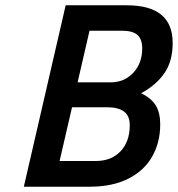

<svg xmlns="http://www.w3.org/2000/svg" viewBox="-20 -705 672 725"><path d="M228 -685H459Q632 -685 632 -543Q632 -474 601 -429Q570 -384 513 -353Q553 -333 569 -305.5Q585 -278 585 -235Q585 -168 555 -114.5Q525 -61 465 -30.5Q405 0 319 0H70ZM397 -394Q449 -394 483 -430Q517 -466 517 -522Q517 -557 499 -573Q481 -589 441 -589H318L273 -394ZM341 -97Q401 -97 435.5 -134Q470 -171 470 -232Q470 -268 448 -284Q426 -300 384 -300H252L205 -97Z"/></svg>

Font: Cairo SemiBold
Style: Italic
Weight: 600
Italic angle: -13°
Designer: Mohamed Gaber, Accademia di Belle Arti di Urbino and others
Foundry: Kief Type Foundry, Accademia di Belle Arti di Urbino and others
Version: Version 3.011